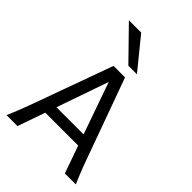

<svg xmlns="http://www.w3.org/2000/svg" viewBox="-279 -1115 1239 1239"><g transform="rotate(45 340.5 -495.5)"><path d="M334.5 -617.7 211.4 -263.7H459ZM19.5 0Q25.9 -14.6 32.7 -30.8Q39.6 -46.9 47.6 -67.1Q55.7 -87.4 65.4 -113.3Q75.2 -139.2 87.9 -173.3L283.2 -712.9H388.2L583.5 -173.3Q595.7 -139.2 605.5 -113.3Q615.2 -87.4 623.5 -67.1Q631.8 -46.9 638.7 -30.8Q645.5 -14.6 651.9 0H551.8L485.4 -188H185.1L119.6 0ZM257.3 -991.2 428.2 -781.2H350.1L145 -991.2Z"/></g></svg>

Font: Andika Viet
Style: Regular
Weight: 400
Designer: Victor Gaultney, Annie Olsen, Julie Remington, Don Collingsworth, Eric Hays, Becca Hirsbrunner
Foundry: SIL International
Version: Version 5.000